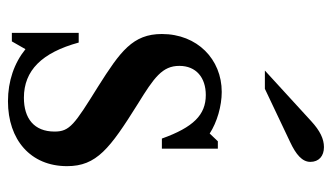

<svg xmlns="http://www.w3.org/2000/svg" viewBox="-200 -644 853 494"><g transform="rotate(90 227.0 -396.5)"><path d="M106 -35C142 -6 188 10 240 10C339 10 407 -48 407 -142C407 -218 362 -252 247 -324C179 -366 149 -387 149 -431C149 -474 179 -499 224 -499C275 -499 307 -467 336 -386H362V-530H343L323 -509C294 -528 252 -540 216 -540C132 -540 67 -477 67 -386C67 -311 112 -279 202 -222C300 -161 318 -149 318 -110C318 -57 284 -31 231 -31C161 -31 115 -77 89 -172H64V0H86ZM208 -651 345 -716C377 -731 396 -747 396 -768C396 -790 381 -803 358 -803C337 -803 316 -793 291 -770L161 -651Z"/></g></svg>

Font: Libre Baskerville
Style: Regular
Weight: 400
Designer: Pablo Impallari, Rodrigo Fuenzalida
Foundry: Pablo Impallari, Rodrigo Fuenzalida
Version: Version 1.051;Glyphs 3.2.3 (3260)